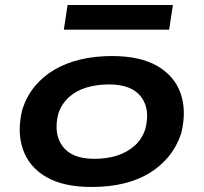

<svg xmlns="http://www.w3.org/2000/svg" viewBox="-20 -734 810 764"><path d="M344 10Q232 10 163.5 -30Q95 -70 71 -140.5Q47 -211 69 -299Q86 -351 118 -390Q150 -429 195.5 -456Q241 -483 299 -497Q357 -511 426 -511Q538 -511 606.5 -471Q675 -431 699 -361.5Q723 -292 701 -203Q684 -152 652 -112.5Q620 -73 575 -45.5Q530 -18 472.5 -4Q415 10 344 10ZM355 -102Q406 -102 446 -115Q486 -128 515.5 -154Q545 -180 558 -220Q579 -299 541.5 -348.5Q504 -398 414 -398Q366 -398 325 -386Q284 -374 255 -348Q226 -322 212 -282Q192 -202 229 -152Q266 -102 355 -102ZM234 -616 249 -714H668L653 -616Z"/></svg>

Font: Nunito Sans 7pt Expanded
Style: Bold Italic
Weight: 700
Width: 7
Italic angle: -9°
Designer: Vernon Adams
Foundry: Vernon Adams
Version: Version 3.101;gftools[0.9.27]